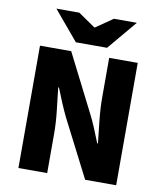

<svg xmlns="http://www.w3.org/2000/svg" viewBox="-93 -932 853 1006"><g transform="rotate(10 334.0 -428.5)"><path d="M74 0V-651H240L395 -345Q412 -312 427.5 -274.5Q443 -237 458 -199H462Q456 -252 449 -317.5Q442 -383 442 -441V-651H594V0H429L273 -305Q257 -338 241 -376Q225 -414 210 -452H206Q212 -398 219.5 -333.5Q227 -269 227 -210V0ZM256 -701 125 -857H247L337 -795H341L431 -857H553L422 -701Z"/></g></svg>

Font: Source Sans 3 ExtraLight ExtraBold
Style: Regular
Weight: 800
Version: Version 3.052;hotconv 1.1.0;makeotfexe 2.6.0